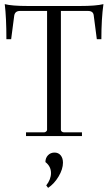

<svg xmlns="http://www.w3.org/2000/svg" viewBox="-20 -659 523 930"><path d="M106 0V-18H194Q199 -18 203.5 -22Q208 -26 208 -30V-606H77Q53 -606 49 -584L34 -469H11Q11 -574 3 -639Q37 -630 115 -630H368Q445 -630 481 -639Q471 -568 471 -469H449L434 -584Q432 -606 406 -606H275V-30Q275 -25 279.5 -21.5Q284 -18 290 -18H377V0ZM213 251 204 239Q227 210 227 179Q227 147 200 126Q200 106 212.5 93Q225 80 244 80Q263 80 274 93.5Q285 107 285 129Q285 160 264 195.5Q243 231 213 251Z"/></svg>

Font: Arapey Thin
Style: Regular
Weight: 100
Designer: Eduardo Rodriguez Tunni
Foundry: Eduardo Rodriguez Tunni
Version: Version 4.000;hotconv 1.0.109;makeotfexe 2.5.65596